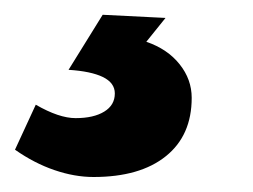

<svg xmlns="http://www.w3.org/2000/svg" viewBox="-91 -26 337 256"><path d="M-71 173.6 -43.3 113.6Q-12.3 131.5 9.8 131.5Q33.9 131.5 48 122.8Q62.1 114.2 62.1 98.6Q62.1 84.5 46.2 76.7Q30.3 69 0.4 67.1L45.9 -6.3L129.7 -2.1L104.1 29.7Q132.4 39.4 148.5 59.7Q164.6 79.9 164.6 104.4Q164.6 154.7 130.1 182.3Q95.7 210 33.7 210Q8.4 210 -18.4 200.8Q-45.2 191.7 -71 173.6Z"/></svg>

Font: Oak Sans Light Italic
Style: Regular
Weight: 400
Italic angle: -9.5°
Foundry: Erik Kennedy, Walven
Version: Version 1.000;Glyphs 3.1.2 (3151)